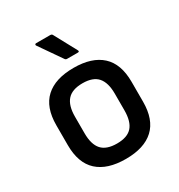

<svg xmlns="http://www.w3.org/2000/svg" viewBox="-169 -813 876 939"><g transform="rotate(-30 269.5 -343.0)"><path d="M270 12Q166 12 111.5 -38Q57 -88 57 -189V-301Q57 -402 111.5 -452Q166 -502 270 -502Q373 -502 427.5 -452Q482 -402 482 -301V-189Q482 -88 428 -38Q374 12 270 12ZM270 -75Q329 -75 355.5 -105Q382 -135 382 -198V-292Q382 -354 355.5 -384.5Q329 -415 270 -415Q211 -415 184 -384.5Q157 -354 157 -292V-198Q157 -135 184 -105Q211 -75 270 -75ZM265 -556Q257 -556 253 -563L167 -687Q164 -691 165.5 -694.5Q167 -698 172 -698H251Q261 -698 264 -691L331 -567Q337 -556 326 -556Z"/></g></svg>

Font: Sofia Sans SemiBold
Style: Regular
Weight: 600
Designer: Botio Nikoltchev, Ani Petrova
Foundry: lettersoup
Version: Version 4.101; ttfautohint (v1.8.4.7-5d5b)